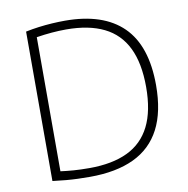

<svg xmlns="http://www.w3.org/2000/svg" viewBox="-83 -827 892 913"><g transform="rotate(-10 363.0 -371.0)"><path d="M278.5 5Q248.5 5 220.8 4Q193 3 163.8 0.5Q134.5 -2 99 -6.5V-728Q130 -734.5 162.8 -738.8Q195.5 -743 227.8 -745Q260 -747 289.5 -747Q474 -747 568.8 -653.8Q663.5 -560.5 663.5 -370Q663.5 -242 620.2 -159Q577 -76 491.2 -35.5Q405.5 5 278.5 5ZM283.5 -36.5Q394 -36.5 467.8 -71.8Q541.5 -107 578.5 -180.8Q615.5 -254.5 615.5 -370Q615.5 -485 579.2 -559.2Q543 -633.5 470.2 -669.2Q397.5 -705 288 -705Q254 -705 218.5 -702Q183 -699 144.5 -693V-45.5Q174.5 -41.5 207.2 -39Q240 -36.5 283.5 -36.5Z"/></g></svg>

Font: Encode Sans SC SemiExpanded ExtraLight
Style: Regular
Weight: 250
Width: 6
Designer: Multiple Designers
Foundry: Impallari Type
Version: Version 3.002